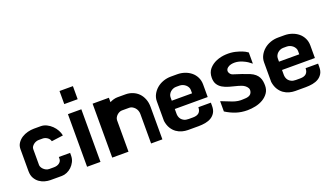

<svg xmlns="http://www.w3.org/2000/svg" viewBox="-64 -1099 2821 1629"><g transform="rotate(-20 1346.5 -284.5)"><path d="M313 -93V-110H415V-86Q415 -56 402.5 -31Q390 -6 371 12Q352 30 328.5 40Q305 50 283 50H179Q156 50 130 43Q104 36 82 20.5Q60 5 45 -21Q30 -47 30 -86V-284Q30 -315 46 -338.5Q62 -362 86 -377.5Q110 -393 139.5 -400.5Q169 -408 196 -408H257Q285 -408 310.5 -395.5Q336 -383 356.5 -363Q377 -343 390.5 -318.5Q404 -294 408 -270L303 -256Q298 -277 278.5 -290.5Q259 -304 237 -304H202Q190 -304 177.5 -299.5Q165 -295 155 -287Q145 -279 138.5 -269Q132 -259 132 -247V-103Q132 -95 137 -84.5Q142 -74 151.5 -64.5Q161 -55 174 -48.5Q187 -42 202 -42H244Q275 -42 294 -57Q313 -72 313 -93Z M510 -516V-634H631V-516ZM510 50V-425H631V50Z M1088 50V-217Q1088 -232 1082.5 -247Q1077 -262 1067 -273Q1057 -284 1044.5 -291Q1032 -298 1019 -298H951Q940 -298 928.5 -293Q917 -288 907 -279Q897 -270 890.5 -258Q884 -246 884 -233V50H737V-437H884V-397Q898 -405 917 -410.5Q936 -416 953 -416H1026Q1060 -416 1090 -404Q1120 -392 1142 -370Q1164 -348 1177 -315.5Q1190 -283 1190 -243V50Z M1497 -426Q1532 -426 1564 -415Q1596 -404 1620.5 -384Q1645 -364 1659.5 -334.5Q1674 -305 1674 -269V-156H1377V-110Q1377 -101 1380.5 -88Q1384 -75 1393 -63.5Q1402 -52 1418 -44Q1434 -36 1459 -36H1498Q1570 -36 1570 -102H1683V-72Q1683 -36 1669 -12.5Q1655 11 1632 25Q1609 39 1579 44.5Q1549 50 1517 50H1421Q1396 50 1369.5 43Q1343 36 1319.5 19.5Q1296 3 1279 -24.5Q1262 -52 1256 -92V-269Q1256 -302 1271 -330.5Q1286 -359 1311 -380.5Q1336 -402 1369.5 -414Q1403 -426 1440 -426ZM1377 -231H1560V-261Q1560 -274 1553.5 -286.5Q1547 -299 1536 -308.5Q1525 -318 1511 -323.5Q1497 -329 1483 -329H1451Q1437 -329 1423.5 -323.5Q1410 -318 1399.5 -308.5Q1389 -299 1383 -286.5Q1377 -274 1377 -261Z M1761 6V-87Q1809 -67 1857.5 -49Q1906 -31 1951 -35Q1965 -35 1978 -36.5Q1991 -38 2001.5 -42Q2012 -46 2020 -54.5Q2028 -63 2031 -77Q2035 -94 2027.5 -107.5Q2020 -121 2007 -131Q1994 -141 1978 -147Q1962 -153 1950 -156Q1910 -166 1875.5 -175.5Q1841 -185 1816 -200Q1791 -215 1776.5 -238Q1762 -261 1762 -297Q1762 -345 1788.5 -376Q1815 -407 1855 -423.5Q1895 -440 1940.5 -442.5Q1986 -445 2025 -436Q2054 -429 2081 -419Q2108 -409 2131 -392V-291Q2114 -305 2098 -315.5Q2082 -326 2059 -336Q2044 -343 2026 -347.5Q2008 -352 1990 -352.5Q1972 -353 1954.5 -349Q1937 -345 1923 -334Q1912 -325 1909 -314.5Q1906 -304 1909.5 -294Q1913 -284 1921 -275.5Q1929 -267 1940 -264Q1981 -251 2012.5 -240.5Q2044 -230 2079 -216Q2107 -204 2124 -189Q2141 -174 2150 -156.5Q2159 -139 2162 -120Q2165 -101 2165 -82Q2165 -43 2145.5 -15Q2126 13 2095.5 31Q2065 49 2027.5 57Q1990 65 1954 65Q1900 65 1853.5 50Q1807 35 1761 6Z M2465 -426Q2500 -426 2532 -415Q2564 -404 2588.5 -384Q2613 -364 2627.5 -334.5Q2642 -305 2642 -269V-156H2345V-110Q2345 -101 2348.5 -88Q2352 -75 2361 -63.5Q2370 -52 2386 -44Q2402 -36 2427 -36H2466Q2538 -36 2538 -102H2651V-72Q2651 -36 2637 -12.5Q2623 11 2600 25Q2577 39 2547 44.5Q2517 50 2485 50H2389Q2364 50 2337.5 43Q2311 36 2287.5 19.5Q2264 3 2247 -24.5Q2230 -52 2224 -92V-269Q2224 -302 2239 -330.5Q2254 -359 2279 -380.5Q2304 -402 2337.5 -414Q2371 -426 2408 -426ZM2345 -231H2528V-261Q2528 -274 2521.5 -286.5Q2515 -299 2504 -308.5Q2493 -318 2479 -323.5Q2465 -329 2451 -329H2419Q2405 -329 2391.5 -323.5Q2378 -318 2367.5 -308.5Q2357 -299 2351 -286.5Q2345 -274 2345 -261Z"/></g></svg>

Font: BM HANNA
Style: Regular
Weight: 400
Designer: BONGJIN KIM, JAEHYUN KEUM, MINJUNG KIM, JUHEE TAE
Foundry: WOOWA BROTHERS Corporation.
Version: Version 1.000